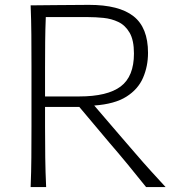

<svg xmlns="http://www.w3.org/2000/svg" viewBox="-20 -754 721 774"><path d="M103.5 -732.4Q147.9 -732.4 205.8 -733.4Q263.7 -734.4 338.9 -734.4Q460 -734.4 518.3 -688.5Q576.7 -642.6 576.7 -541Q576.7 -486.8 556.6 -440.4Q536.6 -394 489.5 -364.3Q442.4 -334.5 359.9 -328.6L462.9 -208.5Q491.7 -175.3 524.2 -137.5Q556.6 -99.6 588.9 -64Q621.1 -28.3 647.5 0H568.8Q530.3 -48.3 493.4 -93Q456.5 -137.7 418.9 -181.2L299.8 -322.8H161.6V-243.7Q161.6 -176.3 162.4 -119.1Q163.1 -62 166 0H103.5Q106 -62 106.4 -119.1Q106.9 -176.3 106.9 -243.7V-488.3Q106.9 -556.2 106.4 -613.3Q106 -670.4 103.5 -732.4ZM164.6 -685.1Q162.6 -635.3 162.1 -586.4Q161.6 -537.6 161.6 -481V-365.2H299.3Q413.1 -365.2 466.6 -405.5Q520 -445.8 520 -538.1Q520 -592.3 502.4 -622.3Q484.9 -652.3 457 -665.5Q429.2 -678.7 397 -681.9Q364.7 -685.1 335.4 -685.1Z"/></svg>

Font: Pinar-FD Light
Style: Regular
Weight: 300
Designer: Amin Abedi
Version: Version 2.000